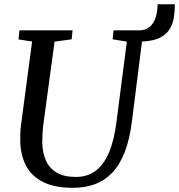

<svg xmlns="http://www.w3.org/2000/svg" viewBox="-20 -888 856 918"><path d="M329 10Q242 10 187 -17.2Q132 -44.5 105.5 -93.8Q79 -143 77 -208.5Q76.5 -227.5 77 -248Q77.5 -268.5 80.5 -290L133.5 -689.5L68.5 -699.5L73 -743H327L322.5 -700L241 -689L188 -298.5Q184.5 -271.5 183.2 -248Q182 -224.5 182 -204.5Q183.5 -156 200.2 -119.2Q217 -82.5 252 -62.2Q287 -42 342.5 -42Q397.5 -42 436.8 -71Q476 -100 501 -158.8Q526 -217.5 537 -306L586.5 -689L518.5 -700L523 -743H647Q675.5 -743 694.5 -758.5Q713.5 -774 723.2 -801.8Q733 -829.5 733.5 -867.5H816Q816 -834.5 811 -803.2Q806 -772 790.2 -747.2Q774.5 -722.5 743.2 -707Q712 -691.5 659 -689.5L610.5 -306Q599.5 -220 575.8 -159.5Q552 -99 516.2 -61.8Q480.5 -24.5 433.5 -7.2Q386.5 10 329 10Z"/></svg>

Font: Merriweather 20pt
Style: Italic
Weight: 400
Italic angle: -7.8°
Version: Version 2.101